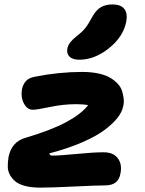

<svg xmlns="http://www.w3.org/2000/svg" viewBox="-20 -882 661 875"><path d="M341.8 -609.9Q310.5 -609.9 296.6 -624Q282.7 -638.2 287.1 -661.1Q290.5 -676.8 300.3 -689.2Q310.1 -701.7 330.1 -717.8Q355 -736.8 369.4 -755.1Q383.8 -773.4 399.9 -804.2Q417.5 -836.4 439.7 -849.1Q461.9 -861.8 492.2 -861.8Q530.3 -861.8 546.4 -841.6Q562.5 -821.3 555.2 -782.2Q541 -713.4 475.8 -661.6Q410.6 -609.9 341.8 -609.9ZM163.1 -26.9Q124 -26.9 95 -34.4Q65.9 -42 49.8 -55.4Q33.7 -68.8 24.4 -86.7Q15.1 -104.5 15.4 -124.8Q15.6 -145 19 -167Q33.2 -236.3 96.2 -253.9Q214.4 -289.1 282.2 -325.7Q350.1 -362.3 381.8 -402.8Q362.3 -407.2 326.2 -407.2Q268.6 -407.2 208 -394.5Q147.5 -381.8 129.9 -381.8Q104 -381.8 88.9 -410.6Q73.7 -439.5 80.1 -475.1Q85.4 -499 98.4 -512.9Q111.3 -526.9 138.2 -532.2Q248 -554.2 355 -554.2Q395 -554.2 427.2 -547.4Q459.5 -540.5 480 -528.8Q500.5 -517.1 515.4 -501.5Q530.3 -485.8 535.9 -468.3Q541.5 -450.7 543.7 -432.1Q545.9 -413.6 541 -396Q536.1 -371.6 515.9 -345.5Q495.6 -319.3 458 -290.8Q420.4 -262.2 355 -233.6Q289.6 -205.1 205.1 -183.1Q206.5 -172.9 217.8 -172.9Q252.9 -172.9 329.1 -180.4Q405.3 -188 452.1 -188Q497.1 -188 517.3 -160.2Q537.6 -132.3 528.8 -90.8Q519.5 -37.1 460 -37.1Q422.4 -37.1 317.6 -32Q212.9 -26.9 163.1 -26.9Z"/></svg>

Font: Shantell Sans Bouncy
Style: Bold Italic
Weight: 700
Italic angle: -11.31°
Designer: Stephen Nixon, Anya Danilova, Shantell Martin
Foundry: Arrow Type
Version: Version 1.006;[9816181b4]